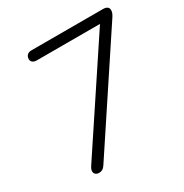

<svg xmlns="http://www.w3.org/2000/svg" viewBox="-158 -796 890 927"><g transform="rotate(-30 287.0 -332.0)"><path d="M132 6C145 6 157 0 167 -16L558 -607C568 -622 574 -632 574 -646C574 -661 564 -670 541 -670H144C124 -670 111 -659 111 -639C111 -624 123 -615 142 -615H494L114 -42C96 -16 106 6 132 6Z"/></g></svg>

Font: SN Pro Light
Style: Italic
Weight: 300
Italic angle: -8.99998°
Designer: Tobias Whetton
Foundry: Supernotes
Version: Version 1.001;Glyphs 3.2 (3249)